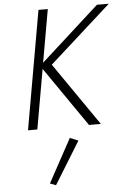

<svg xmlns="http://www.w3.org/2000/svg" viewBox="-66 -747 751 1129"><g transform="rotate(-5 310.0 -182.0)"><path d="M550 -700H620L255 -372L512 0H442L199 -352L137 0H82L205 -700H260L205 -388ZM323 66 372 86 218 336 183 323Z"/></g></svg>

Font: Renner* Light
Style: Light Italic
Weight: 300
Italic angle: -10°
Version: Version 003.000 ; ttfautohint (v0.97) -l 8 -r 50 -G 200 -x 1